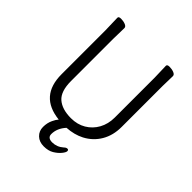

<svg xmlns="http://www.w3.org/2000/svg" viewBox="-246 -855 1201 1201"><g transform="rotate(45 355.0 -254.5)"><path d="M294 15Q106 -5 106 -198V-586L103 -695Q103 -707 124 -707Q145 -707 162.5 -700Q180 -693 180 -680L178 -584V-210Q178 -119 220.5 -82Q263 -45 342 -45Q398 -45 441 -70.5Q484 -96 508.5 -140.5Q533 -185 533 -242V-595L530 -697Q530 -709 551 -709Q572 -709 589.5 -702Q607 -695 607 -682L605 -594V-230Q605 -156 572 -100Q539 -44 480 -13Q430 13 365 17Q325 61 325 112Q325 145 366 145Q407 145 440 116Q451 105 461.5 105Q472 105 472 116.5Q472 128 455.5 148Q439 168 412.5 184Q386 200 346 200Q306 200 281.5 176.5Q257 153 257 117Q257 81 271 52Q281 30 294 15Z"/></g></svg>

Font: Fusion Kai T
Style: Regular
Weight: 400
Designer: Fontworks Inc.
Version: Version 24.134;May 13, 2024